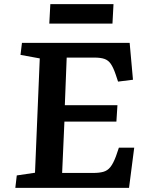

<svg xmlns="http://www.w3.org/2000/svg" viewBox="-20 -907 710 927"><path d="M172 -625 79 -642 86 -700H606L622 -522L550 -513L538 -549Q527 -581 515 -598.5Q503 -616 484.5 -622.5Q466 -629 435 -629H302L293 -399H547L542 -320H291L280 -72H431Q459 -72 479 -77.5Q499 -83 513 -100.5Q527 -118 540 -153L554 -194H628L603 0H54L61 -60L149 -73ZM223 -887H528L523 -793H218Z"/></svg>

Font: Literata 7pt SemiBold
Style: Italic
Weight: 600
Italic angle: -2°
Designer: Latin by Veronika Burian and Jose Scaglione. Greek by Irene Vlachou. Cyrillic by Vera Evstafieva
Foundry: TypeTogether
Version: Version 3.002